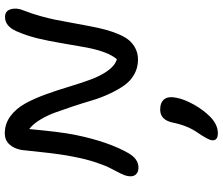

<svg xmlns="http://www.w3.org/2000/svg" viewBox="-84 -561 931 803"><g transform="rotate(-90 381.5 -159.5)"><path d="M82 -45.9Q62.5 -45.9 52.5 -57.6Q42.5 -69.3 46.9 -91.8Q49.3 -104.5 58.8 -123.5Q68.4 -142.6 79.1 -162.6Q89.8 -182.6 103.5 -223.1Q117.2 -263.7 127 -314.9Q138.2 -369.1 146.7 -451.4Q155.3 -533.7 155.8 -535.2Q161.6 -566.9 179.4 -585.9Q197.3 -605 225.1 -605Q265.6 -605 297.6 -581.1Q329.6 -557.1 350.6 -518.6Q371.6 -480 388.7 -432.6Q405.8 -385.3 420.4 -336.4Q435.1 -287.6 450.4 -245.8Q465.8 -204.1 487.3 -174.1Q508.8 -144 535.2 -136.2Q564.9 -169.9 582 -252Q587.9 -281.2 599.9 -352.8Q611.8 -424.3 623 -469.5Q634.3 -514.6 651.9 -555.2Q673.3 -604 711.9 -604Q737.8 -604 744.6 -579.1Q751.5 -554.2 738.8 -524.9Q725.6 -491.7 715.6 -455.3Q705.6 -418.9 700.7 -394.5Q695.8 -370.1 687.3 -323.2Q678.7 -276.4 673.8 -251Q666.5 -211.9 658.9 -184.1Q651.4 -156.2 639.9 -128.9Q628.4 -101.6 614.3 -85Q600.1 -68.4 579.6 -58.1Q559.1 -47.9 533.2 -47.9Q499.5 -47.9 471.7 -63.7Q443.8 -79.6 425.3 -106.2Q406.7 -132.8 390.4 -168Q374 -203.1 362.8 -241.2Q351.6 -279.3 338.4 -319.1Q325.2 -358.9 312.7 -393.3Q300.3 -427.7 282.2 -457.3Q264.2 -486.8 243.2 -502.9Q231.4 -372.1 219.2 -312Q191.4 -174.3 143.1 -88.9Q118.7 -45.9 82 -45.9ZM226.1 286.1Q209 286.1 201.7 279.1Q194.3 272 196.8 258.8Q200.2 242.7 227.1 203.1Q257.3 160.6 270 99.1Q280.8 44.9 324.2 44.9Q354.5 44.9 367.9 62Q381.3 79.1 374 113.8Q367.7 146 345.9 185.3Q324.2 224.6 293.9 254.9Q261.2 286.1 226.1 286.1Z"/></g></svg>

Font: Shantell Sans Irregular
Style: Italic
Weight: 400
Italic angle: -11.31°
Designer: Stephen Nixon, Anya Danilova, Shantell Martin
Foundry: Arrow Type
Version: Version 1.006;[9816181b4]